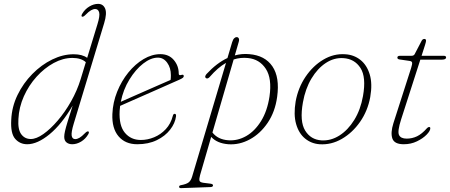

<svg xmlns="http://www.w3.org/2000/svg" viewBox="-20 -737 2322 991"><path d="M517.5 -617 360.5 -98.5Q347 -54 350 -36.5Q353 -19 368.5 -19Q378.5 -19 390.2 -25.8Q402 -32.5 418.5 -49.5Q430 -61 436 -58.5Q442 -56 435.5 -44Q421.5 -20 398.8 -6.2Q376 7.5 353 7.5Q335 7.5 323.2 -2Q311.5 -11.5 311.5 -31Q311.5 -42.5 315.5 -60.2Q319.5 -78 329 -109.2Q338.5 -140.5 355 -192Q298.5 -95.5 235.8 -44Q173 7.5 120.5 7.5Q83 7.5 58.5 -20.2Q34 -48 38 -118.5Q41 -186 70.5 -246.8Q100 -307.5 146.8 -355Q193.5 -402.5 249.2 -429.8Q305 -457 360 -457Q404.5 -457 430 -438.5L483 -612Q496.5 -655.5 491.8 -673Q487 -690.5 471 -690.5Q461.5 -690.5 449.5 -683.8Q437.5 -677 421 -660Q409.5 -648.5 403.5 -651Q397.5 -653.5 404 -665.5Q418 -689.5 440.8 -703.2Q463.5 -717 486.5 -717Q512.5 -717 522.8 -692.5Q533 -668 517.5 -617ZM75 -123Q71.5 -68.5 89.8 -44Q108 -19.5 139 -19.5Q167.5 -19.5 204 -45.2Q240.5 -71 278 -114.8Q315.5 -158.5 346.8 -213.8Q378 -269 396 -327.5L423 -416Q398.5 -438 354 -438Q305.5 -438 257.2 -411.8Q209 -385.5 168.8 -341Q128.5 -296.5 103.2 -240Q78 -183.5 75 -123Z M888.5 -136.5Q884 -101 858.2 -67.8Q832.5 -34.5 789.2 -13.5Q746 7.5 688.5 7.5Q626.5 7.5 591.8 -33.5Q557 -74.5 560 -148.5Q562.5 -208.5 584.8 -263.8Q607 -319 642.5 -362.8Q678 -406.5 721 -432Q764 -457.5 808 -457.5Q851.5 -457.5 877 -427.5Q902.5 -397.5 902.5 -357.5Q902.5 -346 915 -350Q928.5 -354.5 928.5 -344Q928.5 -339.5 923.8 -335.5Q919 -331.5 904.5 -325Q886 -317 854.2 -302.8Q822.5 -288.5 784.8 -272Q747 -255.5 710.2 -239.2Q673.5 -223 644 -210Q614.5 -197 600 -190.5Q598 -177.5 597.5 -164.5Q593.5 -89 624.5 -51.8Q655.5 -14.5 707 -14.5Q741.5 -14.5 775.5 -28.5Q809.5 -42.5 835.5 -70.2Q861.5 -98 872 -139Q874.5 -149.5 881.5 -149.5Q890 -149.5 888.5 -136.5ZM795 -439.5Q758.5 -439.5 719 -408.8Q679.5 -378 647.8 -326.2Q616 -274.5 603.5 -211.5Q622 -220 654.2 -234Q686.5 -248 724.2 -264.8Q762 -281.5 798 -297.2Q834 -313 860.5 -324.5Q862 -333 862 -348.5Q862 -387 843 -413.2Q824 -439.5 795 -439.5Z M1062.5 -340Q1059 -335.5 1053.5 -333Q1048 -330.5 1043.5 -333.5Q1038 -337.5 1039.5 -343.5Q1041 -349.5 1046 -355Q1099 -412 1154 -437.5L1178 -518.5Q1182.5 -533.5 1188.8 -539.5Q1195 -545.5 1201.5 -545.5Q1208.5 -545.5 1212.2 -539.2Q1216 -533 1212 -520L1192 -451Q1228.5 -461 1266.5 -457.5Q1347.5 -451 1386 -394.5Q1424.5 -338 1410.5 -237Q1400 -160 1361.8 -103.5Q1323.5 -47 1269.8 -17.8Q1216 11.5 1158.5 7.5Q1100.5 3 1070 -30.5L1012.5 167.5Q1007.5 186 1009.5 195Q1011.5 204 1030 206.5L1066 211Q1079.5 213 1079.5 219.5Q1079.5 227.5 1068 228.5L915 234Q904.5 234.5 904.5 227Q904.5 220.5 913 219Q942.5 213.5 954 204.2Q965.5 195 971.5 175L1146.5 -412.5Q1104.5 -388.5 1062.5 -340ZM1158 -13Q1206.5 -9.5 1250.8 -34.8Q1295 -60 1327.2 -111.8Q1359.5 -163.5 1371 -239Q1384.5 -332 1352 -381.8Q1319.5 -431.5 1260 -437.5Q1221.5 -441.5 1186 -430L1076.5 -53Q1104.5 -17 1158 -13Z M1761.5 -457Q1806.5 -454.5 1840 -428Q1873.5 -401.5 1888.2 -353.2Q1903 -305 1891 -236Q1878 -165 1838.8 -108.5Q1799.5 -52 1744.5 -20.2Q1689.5 11.5 1629.5 7.5Q1587 4.5 1554.8 -21.8Q1522.5 -48 1508.5 -96.5Q1494.5 -145 1506 -213.5Q1519 -284.5 1557.2 -341Q1595.5 -397.5 1649 -429.2Q1702.5 -461 1761.5 -457ZM1639 -12.5Q1687.5 -9.5 1731.8 -37.5Q1776 -65.5 1808.5 -118Q1841 -170.5 1853.5 -241Q1871 -339 1840.5 -386.2Q1810 -433.5 1752 -437Q1704.5 -440 1661.8 -412Q1619 -384 1587.5 -331.5Q1556 -279 1543.5 -208.5Q1526 -110.5 1555 -63.2Q1584 -16 1639 -12.5Z M2094.5 -422.5 2043 -430Q2031 -431.5 2031 -439.5Q2031 -449 2044.5 -449H2103.5Q2115.5 -449 2120 -457L2156.5 -527Q2161.5 -536 2170.5 -536Q2179 -536 2179 -526.5Q2179 -521.5 2174 -505.5L2156 -449H2270.5Q2282.5 -449 2282.5 -440.5Q2282.5 -429 2259 -429H2149.5L2050.5 -121Q2030.5 -59 2039.5 -40.2Q2048.5 -21.5 2079 -21.5Q2107.5 -21.5 2132.5 -33.5Q2157.5 -45.5 2183.5 -75Q2189.5 -81.5 2194.5 -81.5Q2201 -81.5 2201 -75Q2201 -61.5 2182 -42Q2163 -22.5 2132 -7.5Q2101 7.5 2064 7.5Q2015.5 7.5 2005.2 -22Q1995 -51.5 2010.5 -101L2102 -386Q2108.5 -406.5 2107 -413.8Q2105.5 -421 2094.5 -422.5Z"/></svg>

Font: Fraunces 9pt S000 Thin
Style: Italic
Weight: 100
Italic angle: -16°
Version: Version 1.000; ttfautohint (v1.8.3)